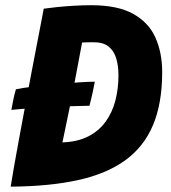

<svg xmlns="http://www.w3.org/2000/svg" viewBox="-20 -682 639 718"><path d="M314.5 -286.5Q293.5 -286.5 258 -285.2Q222.5 -284 180.8 -282Q139 -280 97.5 -277.2Q56 -274.5 22.5 -271Q26 -290.5 30 -310.2Q34 -330 39.5 -348Q62.5 -353 102.5 -358Q142.5 -363 187.5 -367Q232.5 -371 272.2 -373.8Q312 -376.5 334.5 -376.5Q333 -366.5 327.5 -340.8Q322 -315 314.5 -286.5ZM20 16Q23.5 -7.5 31.2 -51.8Q39 -96 49.5 -153.2Q60 -210.5 71.8 -273.2Q83.5 -336 95.2 -397.5Q107 -459 117 -511.2Q127 -563.5 134.2 -600.2Q141.5 -637 143.5 -649.5Q164 -652.5 193.2 -655.5Q222.5 -658.5 256 -660.5Q289.5 -662.5 321.5 -662.5Q420 -662.5 478 -630.2Q536 -598 561.2 -541.5Q586.5 -485 586.5 -412.5Q586.5 -295.5 552.2 -214.2Q518 -133 448.2 -82.5Q378.5 -32 271.8 -8.5Q165 15 20 16ZM213.5 -149.5Q270 -151.5 309.8 -171.8Q349.5 -192 374.8 -226.8Q400 -261.5 411.5 -306Q423 -350.5 423 -401Q423 -436.5 414.5 -464.2Q406 -492 386 -508Q366 -524 330 -524Q320.5 -524 307.8 -523.8Q295 -523.5 287 -523Q275.5 -460.5 263.2 -396.5Q251 -332.5 238.5 -270Q226 -207.5 213.5 -149.5Z"/></svg>

Font: Grandstander Thin
Style: Bold Italic
Weight: 700
Italic angle: -15°
Version: Version 1.200